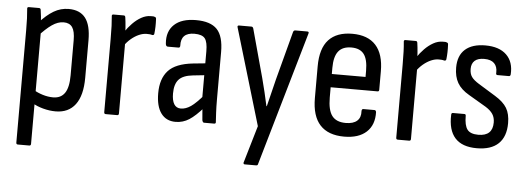

<svg xmlns="http://www.w3.org/2000/svg" viewBox="-47 -623 2567 936"><g transform="rotate(5 1237.0 -155.0)"><path d="M234 8Q204 8 172.5 -0.5Q141 -9 119 -23L118 -88Q139 -75 165 -67Q191 -59 216 -59Q254 -59 273 -86.5Q292 -114 292 -173V-345Q292 -389 278.5 -408.5Q265 -428 236 -428Q208 -428 179 -408Q150 -388 114 -348L111 -414Q148 -455 182 -475Q216 -495 255 -495Q310 -495 337 -460Q364 -425 364 -351V-168Q364 -81 330.5 -36.5Q297 8 234 8ZM65 185Q57 185 57 176V-374Q57 -406 56 -431.5Q55 -457 53 -476Q51 -487 60 -487H110Q118 -487 119 -478Q121 -467 123 -447Q125 -427 125 -412L129 -378V176Q129 185 121 185Z M479 0Q471 0 471 -9V-367Q471 -405 470 -431Q469 -457 467 -476Q465 -487 474 -487H525Q532 -487 533 -478Q536 -458 538 -431Q540 -404 540 -387L543 -365V-9Q543 0 535 0ZM535 -337 533 -406Q548 -429 568 -449.5Q588 -470 610.5 -482.5Q633 -495 656 -495Q663 -495 667.5 -495Q672 -495 676 -493Q680 -492 681.5 -489.5Q683 -487 683 -482Q684 -463 683.5 -445.5Q683 -428 681 -411Q680 -403 671 -404Q665 -406 658.5 -406.5Q652 -407 644 -407Q626 -407 606.5 -398.5Q587 -390 568.5 -374.5Q550 -359 535 -337Z M960 0Q954 0 951 -11Q950 -25 947.5 -52.5Q945 -80 945 -100L941 -117V-348Q941 -393 927.5 -410.5Q914 -428 876 -428Q809 -428 812 -364Q812 -354 804 -354H752Q742 -354 741 -369Q736 -428 772 -461.5Q808 -495 878 -495Q949 -495 981 -461.5Q1013 -428 1013 -350V-120Q1013 -81 1014.5 -54Q1016 -27 1017 -11Q1019 0 1010 0ZM821 8Q775 8 750 -26Q725 -60 725 -124Q725 -195 761 -234.5Q797 -274 882 -283L952 -290V-232L886 -225Q838 -220 817.5 -197.5Q797 -175 797 -129Q797 -95 808 -77Q819 -59 841 -59Q865 -59 890 -76Q915 -93 954 -139L956 -75Q918 -31 887.5 -11.5Q857 8 821 8Z M1175 185Q1171 185 1169.5 181.5Q1168 178 1170 174L1223 -6L1083 -476Q1079 -487 1089 -487H1150Q1156 -487 1159 -479L1224 -241Q1233 -208 1241 -173.5Q1249 -139 1256 -107H1258Q1266 -139 1274.5 -174Q1283 -209 1291 -241L1354 -479Q1357 -487 1364 -487H1423Q1433 -487 1429 -476L1240 178Q1239 185 1231 185Z M1646 8Q1568 8 1528 -35.5Q1488 -79 1488 -167V-322Q1488 -410 1527.5 -452.5Q1567 -495 1643 -495Q1719 -495 1758 -452Q1797 -409 1797 -325V-235Q1797 -226 1790 -226H1560V-176Q1560 -114 1581 -86.5Q1602 -59 1648 -59Q1685 -59 1703.5 -75.5Q1722 -92 1720 -123Q1720 -134 1728 -134H1783Q1789 -134 1791 -125Q1793 -62 1755 -27Q1717 8 1646 8ZM1560 -291H1725V-321Q1725 -377 1705.5 -402.5Q1686 -428 1644 -428Q1601 -428 1580.5 -402Q1560 -376 1560 -321Z M1908 0Q1900 0 1900 -9V-367Q1900 -405 1899 -431Q1898 -457 1896 -476Q1894 -487 1903 -487H1954Q1961 -487 1962 -478Q1965 -458 1967 -431Q1969 -404 1969 -387L1972 -365V-9Q1972 0 1964 0ZM1964 -337 1962 -406Q1977 -429 1997 -449.5Q2017 -470 2039.5 -482.5Q2062 -495 2085 -495Q2092 -495 2096.5 -495Q2101 -495 2105 -493Q2109 -492 2110.5 -489.5Q2112 -487 2112 -482Q2113 -463 2112.5 -445.5Q2112 -428 2110 -411Q2109 -403 2100 -404Q2094 -406 2087.5 -406.5Q2081 -407 2073 -407Q2055 -407 2035.5 -398.5Q2016 -390 1997.5 -374.5Q1979 -359 1964 -337Z M2295 8Q2223 8 2188.5 -30.5Q2154 -69 2157 -144Q2157 -153 2165 -153H2221Q2228 -153 2228 -145Q2228 -98 2243 -78Q2258 -58 2297 -58Q2332 -58 2349.5 -74.5Q2367 -91 2367 -124Q2367 -148 2356 -165Q2345 -182 2321 -197L2236 -247Q2196 -270 2178.5 -300.5Q2161 -331 2161 -375Q2161 -434 2195.5 -464.5Q2230 -495 2294 -495Q2362 -495 2397.5 -460.5Q2433 -426 2429 -365Q2428 -356 2421 -356H2365Q2362 -356 2359.5 -358Q2357 -360 2358 -368Q2359 -397 2343 -413Q2327 -429 2294 -429Q2263 -429 2247.5 -415Q2232 -401 2232 -375Q2232 -351 2242.5 -336Q2253 -321 2279 -305L2362 -254Q2403 -229 2420 -200.5Q2437 -172 2437 -127Q2437 -61 2401 -26.5Q2365 8 2295 8Z"/></g></svg>

Font: Sofia Sans Condensed
Style: Regular
Weight: 400
Designer: Botio Nikoltchev, Ani Petrova
Foundry: lettersoup
Version: Version 4.100